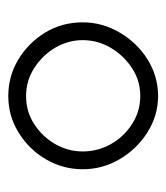

<svg xmlns="http://www.w3.org/2000/svg" viewBox="11 -819 402 464"><g transform="rotate(-90 212.0 -587.0)"><path d="M212 -406Q165 -406 124.5 -431.5Q84 -457 59.5 -498.5Q35 -540 35 -588Q35 -636 59 -677Q83 -718 123.5 -743Q164 -768 212 -768Q260 -768 300.5 -743.5Q341 -719 365.5 -678.5Q390 -638 390 -588Q390 -541 365.5 -499Q341 -457 300.5 -431.5Q260 -406 212 -406ZM212 -449Q249 -449 279.5 -469Q310 -489 328.5 -520.5Q347 -552 347 -588Q347 -623 329 -654Q311 -685 280 -705Q249 -725 212 -725Q174 -725 143.5 -705Q113 -685 95.5 -654Q78 -623 78 -588Q78 -552 95.5 -520.5Q113 -489 144 -469Q175 -449 212 -449Z"/></g></svg>

Font: Dosis ExtraLight Light
Style: Regular
Weight: 300
Version: Version 3.001; ttfautohint (v1.8.2)